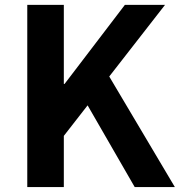

<svg xmlns="http://www.w3.org/2000/svg" viewBox="-20 -760 730 780"><path d="M90.8 0V-740.2H239.3V-418.9H242.2L487.3 -740.2H650.4L423.8 -449.2L690.4 0H527.3L335.9 -332L239.3 -208V0Z"/></svg>

Font: Gen Shin Gothic Bold
Style: Bold
Weight: 700
Designer: [Source Han Sans]
Ryoko NISHIZUKA  (kana & ideographs); Paul D. Hunt (Latin, Greek & Cyrillic); Wenlong ZHANG  (bopomofo
Version: Version 1.002.20150607